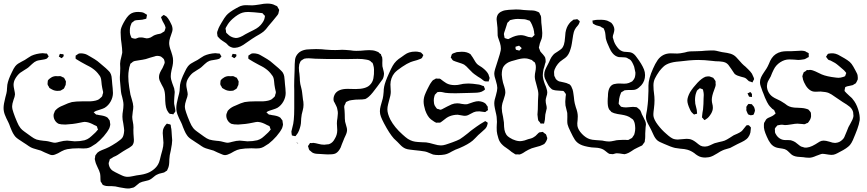

<svg xmlns="http://www.w3.org/2000/svg" viewBox="-23 -823 4861 1076"><path d="M502 -194Q502 -194 504 -192L510 -186Q514 -182 516 -181Q518 -180 524 -180Q530 -178 546 -176Q569 -172 579 -164Q582 -163 584 -158Q585 -156 588 -153Q591 -150 592 -147Q593 -145 593 -139Q595 -131 595 -126Q595 -120 590 -105Q579 -83 558.5 -59.5Q538 -36 515 -18Q497 -6 486.5 0Q476 6 463 8Q457 9 444 9Q427 9 418 8Q381 8 354 13Q338 16 321.5 25Q305 34 302 36Q294 40 284.5 43.5Q275 47 266 46Q264 46 259.5 44.5Q255 43 253 42Q248 40 227 31Q220 27 206 21Q197 18 183.5 14.5Q170 11 162 8Q150 4 138.5 -4Q127 -12 124 -14Q109 -24 107 -25Q102 -29 90.5 -36Q79 -43 70.5 -50Q62 -57 57 -65Q49 -76 42.5 -91.5Q36 -107 34 -112Q29 -127 24 -137Q11 -162 4 -180.5Q-3 -199 -3 -218Q-3 -239 7 -277L13 -300Q15 -308 15.5 -314Q16 -320 16 -324Q16 -332 18 -348Q23 -377 43 -417Q54 -441 62 -451Q69 -460 78 -466Q87 -472 98 -477.5Q109 -483 116 -487Q123 -491 133.5 -498.5Q144 -506 152 -510Q180 -523 216 -525Q223 -525 233 -523Q234 -523 235.5 -523.5Q237 -524 239 -523Q243 -521 245 -514Q250 -509 250 -508L249 -506Q246 -503 242 -497Q238 -493 232.5 -492Q227 -491 225 -490Q217 -488 204.5 -486.5Q192 -485 183 -482Q170 -477 157 -464.5Q144 -452 137 -446Q133 -442 113 -430Q93 -417 90 -415Q74 -402 62 -381Q53 -365 53 -347Q53 -338 57 -320Q61 -302 61 -294Q60 -281 53 -264Q45 -240 45 -228Q45 -211 52.5 -191.5Q60 -172 61 -168Q64 -161 72.5 -140Q81 -119 92 -105Q100 -95 113 -86Q126 -77 131 -73Q137 -69 152.5 -57.5Q168 -46 182 -41Q200 -36 222 -34Q226 -34 234 -33Q242 -32 247 -31Q253 -30 265 -26.5Q277 -23 286 -23Q291 -23 298 -25Q305 -27 309 -28Q335 -35 353 -35Q359 -35 375 -33Q389 -31 396 -31Q426 -31 451 -37Q467 -42 477.5 -50Q488 -58 508 -77Q513 -81 521 -91Q526 -96 526 -97Q527 -98 525.5 -99.5Q524 -101 524 -102Q523 -104 522 -108.5Q521 -113 520 -115Q518 -117 513 -119Q508 -121 506 -122Q479 -137 461 -139L452 -140Q446 -140 423 -135Q386 -127 344 -125Q318 -125 306 -129Q291 -136 283 -151.5Q275 -167 278 -184Q278 -185 281 -191Q283 -198 286 -203Q286 -203 294 -211Q307 -223 328 -231Q362 -247 380 -251Q403 -255 437 -255H482Q517 -257 532 -267L541 -275Q542 -276 545 -278.5Q548 -281 549 -283Q551 -285 551 -291Q552 -294 553.5 -297.5Q555 -301 555 -305Q555 -310 553 -316Q552 -322 550 -330Q548 -338 547 -348Q546 -354 545 -368Q544 -382 540 -391Q539 -394 536.5 -397.5Q534 -401 533 -402Q518 -424 496 -439Q488 -445 476.5 -451Q465 -457 461 -459Q452 -463 444.5 -468Q437 -473 430 -476L410 -488Q403 -492 402 -493Q400 -495 400.5 -500.5Q401 -506 401 -507L400 -510Q401 -511 402.5 -512Q404 -513 405 -514Q408 -516 411 -518Q414 -520 417 -522Q421 -524 431 -524Q441 -524 452 -521Q462 -519 486 -504Q490 -502 507 -491.5Q524 -481 537 -469L570 -441Q573 -438 581.5 -430Q590 -422 594 -416Q600 -406 602 -394.5Q604 -383 604.5 -371Q605 -359 606 -352Q607 -343 608.5 -327.5Q610 -312 610 -302Q610 -278 597.5 -255Q585 -232 564 -219Q555 -214 540 -209.5Q525 -205 517 -202Q509 -199 504 -195Q502 -195 502 -194ZM307 -506Q306 -507 310 -514Q310 -516 311 -518Q312 -520 313 -521Q315 -522 319 -520Q331 -520 333 -518Q334 -516 334 -513Q334 -510 333 -507Q323 -497 323 -497Q321 -497 318 -499Q315 -501 314 -502Q313 -503 310.5 -504Q308 -505 307 -506ZM256 -383Q258 -384 263.5 -388Q269 -392 273 -393Q285 -398 305 -396Q307 -396 310 -396.5Q313 -397 317 -396Q322 -394 325.5 -392Q329 -390 331 -389Q334 -389 336 -387Q337 -386 341 -378L346 -368Q347 -366 346.5 -364Q346 -362 346 -360Q346 -351 345 -347L340 -337Q338 -330 335 -327Q334 -325 331.5 -324Q329 -323 328 -322Q318 -316 316 -315Q313 -314 306 -314Q284 -312 266 -323Q256 -328 254 -330L249 -340Q248 -341 246 -344Q244 -347 244 -349Q243 -351 243.5 -354.5Q244 -358 244 -360Q244 -369 245 -371Q246 -375 256 -383Z M942 -37Q942 -19 934 21Q927 47 926 70Q926 75 925.5 86.5Q925 98 923 107Q921 116 917 124Q916 125 915 128.5Q914 132 913 133Q911 134 909 135.5Q907 137 905 138Q897 144 895 144Q891 145 887 146Q883 147 879 148Q870 149 854 157Q848 160 837 169.5Q826 179 820 182Q811 188 790 192Q773 195 759 202Q754 205 743 215Q732 225 725 228Q715 231 703 233Q686 235 648 227Q622 220 601 220H584Q570 220 563 217Q556 215 552 212Q551 211 547 203Q541 194 541 194Q540 191 540.5 188Q541 185 540 183Q540 160 538 150Q534 134 524 115Q523 112 518 101.5Q513 91 511 81Q508 69 508 68Q508 64 510 58Q510 50 512 47L518 39Q522 33 525 31Q533 24 548.5 18Q564 12 571 9Q588 2 606 -9Q624 -20 630 -24Q632 -26 643 -33.5Q654 -41 661 -49Q671 -61 673 -91Q673 -99 668 -131Q663 -153 663 -169Q663 -186 666 -202Q667 -207 668 -217.5Q669 -228 669 -236Q669 -247 666 -260.5Q663 -274 662 -278Q656 -298 655 -309Q653 -325 651 -353L649 -375Q648 -388 650 -413L651 -441L650 -466Q650 -472 652 -484Q653 -490 657 -504.5Q661 -519 662 -527V-533Q662 -549 658 -579Q654 -605 654 -619Q653 -627 653 -642Q653 -653 654 -658Q659 -679 678 -710Q696 -740 715 -749Q736 -759 767 -755Q769 -755 774 -754Q779 -753 783 -751L796 -743Q797 -742 798.5 -741.5Q800 -741 801 -740L800 -735Q798 -729 798 -725V-722Q798 -718 791.5 -716.5Q785 -715 784 -715Q776 -712 763 -711.5Q750 -711 743 -710L732 -708L723 -701L715 -695Q714 -693 711 -685Q703 -668 705 -639Q706 -629 711 -618Q712 -617 712.5 -615Q713 -613 714 -611Q715 -610 718.5 -609.5Q722 -609 723 -608Q726 -608 728.5 -607Q731 -606 734 -606Q738 -606 746 -609.5Q754 -613 759 -613H772Q777 -613 786 -610.5Q795 -608 799 -608Q809 -608 821 -613Q824 -614 829.5 -618Q835 -622 839 -624Q845 -627 859 -631Q863 -632 869.5 -633Q876 -634 880 -636L891 -643L898 -647Q900 -650 900.5 -653Q901 -656 902 -657Q905 -666 905 -668Q905 -669 902 -678Q900 -684 893.5 -695Q887 -706 885 -712Q883 -718 881 -722Q881 -723 880 -724.5Q879 -726 880 -727Q880 -728 882.5 -730Q885 -732 886 -733Q888 -734 890.5 -736.5Q893 -739 894 -739Q895 -740 896.5 -738.5Q898 -737 899 -737Q901 -735 905.5 -733Q910 -731 912 -728Q919 -721 928 -705Q930 -700 936 -689Q942 -678 943 -669L944 -660Q944 -654 942 -646Q941 -641 937 -631Q935 -626 930 -610.5Q925 -595 925 -582Q925 -563 936 -535Q944 -511 946 -498Q947 -493 947 -483Q947 -468 944 -454Q942 -446 938 -428Q934 -410 934 -396Q934 -379 942 -358Q950 -337 953 -328L956 -309V-304Q956 -295 954 -279Q952 -253 953 -241Q954 -233 956 -226Q958 -219 959 -211L960 -201Q960 -196 951 -187Q949 -182 948 -182L940 -184Q930 -184 927 -186Q925 -188 923 -190.5Q921 -193 920 -194Q911 -206 907.5 -221.5Q904 -237 903 -258Q903 -265 902.5 -280Q902 -295 900 -307Q898 -319 893 -330Q889 -338 882.5 -349.5Q876 -361 872 -371Q868 -381 868 -391Q868 -403 873 -414.5Q878 -426 888 -442Q895 -456 898 -465Q898 -467 899 -468.5Q900 -470 900 -472Q900 -477 899 -480.5Q898 -484 897 -487Q896 -488 896 -489.5Q896 -491 895 -492Q895 -492 889 -498L879 -506Q869 -510 858 -510Q853 -510 850 -509Q847 -508 844 -507L819 -500Q803 -494 794 -492Q783 -489 774.5 -488Q766 -487 761 -486Q745 -484 737 -482Q735 -482 731.5 -481Q728 -480 726 -479Q722 -478 715 -471L709 -467Q706 -464 706 -459Q701 -447 699 -431Q696 -415 696 -395Q696 -367 701 -335Q705 -307 708 -293Q710 -284 716.5 -263.5Q723 -243 724 -226Q724 -212 721 -197Q718 -170 718 -168Q718 -157 722 -137Q723 -132 724 -125Q725 -118 725 -109Q725 -103 724.5 -94.5Q724 -86 725 -74Q725 -66 726.5 -52.5Q728 -39 727 -30Q727 -22 720 -10Q718 -7 715.5 -5.5Q713 -4 711 -2Q703 5 687 13L667 25Q660 29 648 37.5Q636 46 626 51Q612 56 602 64Q600 65 597 66.5Q594 68 592 70Q591 72 591 74.5Q591 77 590 79Q589 81 587.5 85.5Q586 90 586 92Q586 101 591 113Q598 127 609 134Q620 141 643 152Q645 153 661 160.5Q677 168 692 168Q704 168 720 164.5Q736 161 742 160Q750 159 766 156.5Q782 154 794 150Q815 144 834 130Q853 116 863 98Q869 88 873 71.5Q877 55 879 47Q881 40 887 18Q893 -4 893 -23Q893 -32 891 -50Q889 -68 889 -77Q889 -87 890 -92Q893 -108 904 -121Q905 -122 907 -125Q909 -128 912 -130H913Q915 -130 924 -127Q926 -127 928.5 -126.5Q931 -126 932 -125Q935 -122 935 -111Q938 -101 938.5 -86.5Q939 -72 940 -63Q942 -45 942 -37Z M1470 -194Q1470 -194 1472 -192L1478 -186Q1482 -182 1484 -181Q1486 -180 1492 -180Q1498 -178 1514 -176Q1537 -172 1547 -164Q1550 -163 1552 -158Q1553 -156 1556 -153Q1559 -150 1560 -147Q1561 -145 1561 -139Q1563 -131 1563 -126Q1563 -120 1558 -105Q1547 -83 1526.5 -59.5Q1506 -36 1483 -18Q1465 -6 1454.5 0Q1444 6 1431 8Q1425 9 1412 9Q1395 9 1386 8Q1349 8 1322 13Q1306 16 1289.5 25Q1273 34 1270 36Q1262 40 1252.5 43.5Q1243 47 1234 46Q1232 46 1227.5 44.5Q1223 43 1221 42Q1216 40 1195 31Q1188 27 1174 21Q1165 18 1151.5 14.5Q1138 11 1130 8Q1118 4 1106.5 -4Q1095 -12 1092 -14Q1077 -24 1075 -25Q1070 -29 1058.5 -36Q1047 -43 1038.5 -50Q1030 -57 1025 -65Q1017 -76 1010.5 -91.5Q1004 -107 1002 -112Q997 -127 992 -137Q979 -162 972 -180.5Q965 -199 965 -218Q965 -239 975 -277L981 -300Q983 -308 983.5 -314Q984 -320 984 -324Q984 -332 986 -348Q991 -377 1011 -417Q1022 -441 1030 -451Q1037 -460 1046 -466Q1055 -472 1066 -477.5Q1077 -483 1084 -487Q1091 -491 1101.5 -498.5Q1112 -506 1120 -510Q1148 -523 1184 -525Q1191 -525 1201 -523Q1202 -523 1203.5 -523.5Q1205 -524 1207 -523Q1211 -521 1213 -514Q1218 -509 1218 -508L1217 -506Q1214 -503 1210 -497Q1206 -493 1200.5 -492Q1195 -491 1193 -490Q1185 -488 1172.5 -486.5Q1160 -485 1151 -482Q1138 -477 1125 -464.5Q1112 -452 1105 -446Q1101 -442 1081 -430Q1061 -417 1058 -415Q1042 -402 1030 -381Q1021 -365 1021 -347Q1021 -338 1025 -320Q1029 -302 1029 -294Q1028 -281 1021 -264Q1013 -240 1013 -228Q1013 -211 1020.5 -191.5Q1028 -172 1029 -168Q1032 -161 1040.5 -140Q1049 -119 1060 -105Q1068 -95 1081 -86Q1094 -77 1099 -73Q1105 -69 1120.5 -57.5Q1136 -46 1150 -41Q1168 -36 1190 -34Q1194 -34 1202 -33Q1210 -32 1215 -31Q1221 -30 1233 -26.5Q1245 -23 1254 -23Q1259 -23 1266 -25Q1273 -27 1277 -28Q1303 -35 1321 -35Q1327 -35 1343 -33Q1357 -31 1364 -31Q1394 -31 1419 -37Q1435 -42 1445.5 -50Q1456 -58 1476 -77Q1481 -81 1489 -91Q1494 -96 1494 -97Q1495 -98 1493.5 -99.5Q1492 -101 1492 -102Q1491 -104 1490 -108.5Q1489 -113 1488 -115Q1486 -117 1481 -119Q1476 -121 1474 -122Q1447 -137 1429 -139L1420 -140Q1414 -140 1391 -135Q1354 -127 1312 -125Q1286 -125 1274 -129Q1259 -136 1251 -151.5Q1243 -167 1246 -184Q1246 -185 1249 -191Q1251 -198 1254 -203Q1254 -203 1262 -211Q1275 -223 1296 -231Q1330 -247 1348 -251Q1371 -255 1405 -255H1450Q1485 -257 1500 -267L1509 -275Q1510 -276 1513 -278.5Q1516 -281 1517 -283Q1519 -285 1519 -291Q1520 -294 1521.5 -297.5Q1523 -301 1523 -305Q1523 -310 1521 -316Q1520 -322 1518 -330Q1516 -338 1515 -348Q1514 -354 1513 -368Q1512 -382 1508 -391Q1507 -394 1504.5 -397.5Q1502 -401 1501 -402Q1486 -424 1464 -439Q1456 -445 1444.5 -451Q1433 -457 1429 -459Q1420 -463 1412.5 -468Q1405 -473 1398 -476L1378 -488Q1371 -492 1370 -493Q1368 -495 1368.5 -500.5Q1369 -506 1369 -507L1368 -510Q1369 -511 1370.5 -512Q1372 -513 1373 -514Q1376 -516 1379 -518Q1382 -520 1385 -522Q1389 -524 1399 -524Q1409 -524 1420 -521Q1430 -519 1454 -504Q1458 -502 1475 -491.5Q1492 -481 1505 -469L1538 -441Q1541 -438 1549.5 -430Q1558 -422 1562 -416Q1568 -406 1570 -394.5Q1572 -383 1572.5 -371Q1573 -359 1574 -352Q1575 -343 1576.5 -327.5Q1578 -312 1578 -302Q1578 -278 1565.5 -255Q1553 -232 1532 -219Q1523 -214 1508 -209.5Q1493 -205 1485 -202Q1477 -199 1472 -195Q1470 -195 1470 -194ZM1275 -506Q1274 -507 1278 -514Q1278 -516 1279 -518Q1280 -520 1281 -521Q1283 -522 1287 -520Q1299 -520 1301 -518Q1302 -516 1302 -513Q1302 -510 1301 -507Q1291 -497 1291 -497Q1289 -497 1286 -499Q1283 -501 1282 -502Q1281 -503 1278.5 -504Q1276 -505 1275 -506ZM1224 -383Q1226 -384 1231.5 -388Q1237 -392 1241 -393Q1253 -398 1273 -396Q1275 -396 1278 -396.5Q1281 -397 1285 -396Q1290 -394 1293.5 -392Q1297 -390 1299 -389Q1302 -389 1304 -387Q1305 -386 1309 -378L1314 -368Q1315 -366 1314.5 -364Q1314 -362 1314 -360Q1314 -351 1313 -347L1308 -337Q1306 -330 1303 -327Q1302 -325 1299.5 -324Q1297 -323 1296 -322Q1286 -316 1284 -315Q1281 -314 1274 -314Q1252 -312 1234 -323Q1224 -328 1222 -330L1217 -340Q1216 -341 1214 -344Q1212 -347 1212 -349Q1211 -351 1211.5 -354.5Q1212 -358 1212 -360Q1212 -369 1213 -371Q1214 -375 1224 -383ZM1455 -647Q1445 -639 1431 -630.5Q1417 -622 1411 -619Q1394 -609 1357 -583Q1340 -570 1325 -563Q1310 -556 1294 -555H1287Q1282 -555 1274 -558Q1266 -561 1262 -564Q1258 -566 1252.5 -572.5Q1247 -579 1244 -581Q1237 -586 1223.5 -594.5Q1210 -603 1203 -612L1196 -620Q1195 -622 1195.5 -624Q1196 -626 1195 -628Q1195 -630 1194 -634.5Q1193 -639 1194 -641Q1194 -646 1198 -654Q1201 -665 1208 -677.5Q1215 -690 1218 -695Q1236 -726 1245 -736Q1261 -755 1301 -777Q1303 -778 1314 -784Q1325 -790 1336 -792Q1343 -794 1356 -794L1391 -793Q1401 -793 1433 -798Q1456 -803 1475 -803Q1503 -803 1519 -793Q1528 -790 1531 -787L1536 -777Q1537 -776 1539 -773Q1541 -770 1541 -768Q1542 -767 1541 -764Q1540 -761 1540 -760Q1539 -758 1538.5 -753.5Q1538 -749 1537 -747Q1537 -745 1531 -737Q1530 -735 1505 -705Q1498 -698 1482 -678Q1466 -656 1455 -647ZM1402 -754Q1380 -756 1368 -756Q1349 -756 1336 -752Q1312 -745 1280 -717Q1259 -698 1248 -677Q1247 -675 1244.5 -671.5Q1242 -668 1241 -664Q1241 -659 1243 -653Q1243 -645 1244 -642Q1245 -639 1248.5 -636Q1252 -633 1253 -632Q1267 -617 1287 -612L1299 -610Q1320 -610 1352 -631L1375 -643Q1400 -655 1413.5 -663Q1427 -671 1438 -683Q1457 -705 1460 -722L1462 -734Q1462 -734 1455 -741Q1454 -742 1452 -744.5Q1450 -747 1448 -749Q1446 -750 1442 -750L1422 -752Q1416 -752 1402 -754Z M2024 -268Q2011 -265 1983 -265Q1977 -265 1968.5 -264.5Q1960 -264 1948 -262Q1935 -261 1924 -255L1916 -251Q1915 -250 1912 -241L1907 -231Q1906 -229 1906 -223Q1906 -215 1908 -203Q1908 -189 1909 -183Q1909 -155 1911 -141Q1913 -131 1917.5 -117.5Q1922 -104 1922 -95Q1922 -81 1913.5 -63.5Q1905 -46 1902 -37L1893 -15Q1888 0 1886 4Q1874 28 1859 36Q1848 42 1827 42Q1813 43 1796 41.5Q1779 40 1772 40Q1769 40 1753 39Q1737 38 1726 31Q1724 30 1718 24Q1711 19 1710 17Q1708 14 1705 2Q1703 -2 1703 -3Q1703 -5 1705.5 -8.5Q1708 -12 1709 -13Q1712 -19 1714 -21Q1715 -22 1719 -21.5Q1723 -21 1725 -21Q1732 -23 1735 -22Q1740 -22 1747.5 -20Q1755 -18 1760 -17Q1778 -12 1794 -12Q1800 -12 1812 -14Q1820 -14 1823 -16Q1842 -23 1853 -45Q1867 -67 1867 -93Q1867 -103 1866 -112.5Q1865 -122 1865 -131Q1865 -146 1868 -161Q1868 -166 1869.5 -177Q1871 -188 1870 -197L1867 -213Q1866 -221 1860 -232Q1854 -243 1852 -248Q1848 -254 1847 -258Q1846 -261 1846 -267Q1846 -284 1856 -299Q1875 -325 1925 -325L1970 -324Q2027 -324 2049 -346Q2065 -361 2069.5 -383.5Q2074 -406 2073 -434Q2073 -445 2068 -462Q2067 -463 2066.5 -466Q2066 -469 2065 -470Q2064 -472 2058 -475Q2055 -480 2049 -483Q2043 -487 2029 -489Q2010 -493 1981 -493L1925 -492Q1774 -492 1744 -494Q1738 -494 1722.5 -495.5Q1707 -497 1695 -496Q1692 -495 1688 -495Q1684 -495 1682 -494L1675 -490Q1672 -488 1669 -486Q1666 -484 1663 -482Q1659 -476 1654 -462Q1652 -450 1652 -444Q1652 -432 1653 -423.5Q1654 -415 1655 -410L1657 -387Q1657 -369 1660 -352Q1662 -343 1665.5 -329.5Q1669 -316 1670 -306L1675 -264Q1676 -260 1677 -253Q1678 -246 1678 -236Q1678 -220 1673.5 -204Q1669 -188 1668 -182Q1666 -172 1665 -159.5Q1664 -147 1664 -142Q1664 -121 1653 -92Q1647 -78 1643 -73L1636 -64Q1636 -63 1634.5 -61.5Q1633 -60 1632 -60H1631Q1628 -60 1625.5 -61Q1623 -62 1621 -62Q1619 -63 1616.5 -63Q1614 -63 1613 -64Q1612 -65 1612 -69Q1612 -73 1611 -75L1610 -86Q1610 -88 1616 -111Q1626 -142 1626 -216V-319Q1626 -328 1625.5 -341.5Q1625 -355 1626 -373L1627 -402Q1628 -411 1628 -430Q1628 -468 1630.5 -488.5Q1633 -509 1649 -525Q1671 -547 1718 -547Q1729 -548 1749 -548Q1770 -548 1780 -547Q1788 -547 1800 -545Q1822 -543 1831 -543Q1845 -542 1855.5 -542.5Q1866 -543 1874 -543Q1895 -545 1916 -543Q1925 -543 1941 -541Q1957 -538 1973 -538Q1999 -538 2024 -541L2046 -542Q2068 -542 2082 -537L2095 -532Q2099 -531 2103 -525Q2112 -519 2112 -519L2114 -511Q2115 -509 2117 -505.5Q2119 -502 2119 -499Q2120 -495 2120 -487Q2120 -481 2119.5 -470Q2119 -459 2120 -452Q2121 -446 2124.5 -433.5Q2128 -421 2129 -412Q2129 -395 2122 -380Q2090 -335 2066.5 -305.5Q2043 -276 2024 -268ZM1642 -22Q1639 -22 1639 -24Q1640 -25 1640.5 -24Q1641 -23 1642 -23Q1643 -22 1645 -22Q1647 -22 1648 -21Q1648 -19 1644 -20Q1642 -22 1642 -22Z M2656 -393Q2631 -410 2626 -415Q2626 -415 2606 -435Q2589 -454 2578 -461Q2569 -466 2549 -472Q2535 -476 2528 -479Q2519 -482 2516 -484Q2511 -488 2507 -496Q2503 -500 2503 -500Q2503 -502 2504 -503Q2505 -504 2505 -506Q2506 -509 2507 -513Q2508 -517 2510 -520Q2511 -521 2513.5 -522Q2516 -523 2517 -524Q2532 -530 2537 -531Q2555 -533 2565 -533Q2596 -533 2614 -519L2620 -510Q2625 -504 2633 -490Q2643 -472 2650 -465Q2656 -459 2667 -452.5Q2678 -446 2685 -440Q2705 -424 2714 -407L2719 -392Q2721 -388 2721 -386Q2721 -384 2718 -375Q2717 -373 2716.5 -370.5Q2716 -368 2715 -366L2707 -367H2698Q2692 -367 2685.5 -372.5Q2679 -378 2676 -380Q2670 -385 2656 -393ZM2704 -112Q2702 -108 2699.5 -105.5Q2697 -103 2696 -101L2674 -81L2657 -66Q2650 -59 2641 -49.5Q2632 -40 2626 -35Q2601 -14 2552 7L2529 16L2509 26Q2486 40 2469 43Q2453 46 2435 46Q2418 46 2404 43Q2395 40 2382 34Q2369 28 2359 26Q2337 22 2295 18Q2289 17 2274.5 15.5Q2260 14 2250 10Q2235 4 2221.5 -10Q2208 -24 2204 -28L2184 -47Q2159 -75 2129 -132Q2118 -153 2112 -168.5Q2106 -184 2106 -199Q2106 -213 2110 -228Q2114 -243 2115 -246Q2117 -252 2122 -271Q2125 -283 2127 -308Q2127 -323 2130 -338Q2135 -364 2157 -412Q2169 -439 2177.5 -454Q2186 -469 2198 -481Q2209 -492 2228 -504Q2231 -506 2244 -515.5Q2257 -525 2270 -529Q2285 -534 2306 -534Q2316 -534 2328 -531L2336 -529Q2342 -523 2342 -523Q2343 -521 2346 -518.5Q2349 -516 2349 -515Q2350 -514 2348 -511Q2346 -508 2346 -507Q2345 -505 2343.5 -501.5Q2342 -498 2340 -497Q2339 -496 2336.5 -494.5Q2334 -493 2333 -493Q2328 -491 2323.5 -489.5Q2319 -488 2314 -486Q2288 -479 2278 -475Q2258 -467 2230 -448Q2200 -428 2188 -414Q2177 -401 2171 -384Q2165 -367 2165 -350L2166 -329Q2167 -322 2167 -308Q2167 -290 2157 -258Q2156 -254 2152 -238.5Q2148 -223 2148 -210Q2148 -186 2165 -152Q2188 -109 2233 -69Q2235 -67 2249 -55Q2263 -43 2277 -37Q2290 -31 2303.5 -29Q2317 -27 2339 -26Q2356 -26 2365 -25Q2382 -23 2409 -15Q2432 -8 2448 -8Q2460 -8 2474.5 -12.5Q2489 -17 2494 -19Q2503 -23 2514 -26Q2539 -35 2554 -43Q2570 -53 2600 -77Q2616 -91 2625 -97Q2627 -99 2647 -113L2669 -128L2689 -140Q2690 -141 2692 -142Q2694 -143 2697 -144Q2699 -144 2703 -140Q2704 -140 2707 -138.5Q2710 -137 2710 -131Q2709 -128 2707.5 -121.5Q2706 -115 2704 -112ZM2645 -198Q2633 -196 2616 -186Q2608 -181 2599.5 -177.5Q2591 -174 2582 -174Q2575 -174 2563 -176.5Q2551 -179 2542 -180Q2519 -180 2498 -172Q2495 -171 2489 -168Q2483 -165 2479 -162Q2472 -157 2466 -152Q2460 -147 2453 -142Q2444 -136 2444 -136Q2441 -135 2437 -135.5Q2433 -136 2431 -136L2423 -135Q2413 -138 2392 -154Q2373 -169 2360 -205Q2351 -234 2351 -254Q2351 -267 2354 -279Q2356 -288 2364 -306L2372 -323Q2375 -328 2381 -340.5Q2387 -353 2394 -362Q2401 -372 2403 -373Q2405 -375 2407.5 -376Q2410 -377 2412 -378Q2413 -379 2416 -381Q2419 -383 2421 -383H2424Q2430 -383 2432 -382Q2434 -382 2437 -382.5Q2440 -383 2442 -382Q2445 -381 2447.5 -379Q2450 -377 2451 -376Q2456 -372 2463 -367Q2470 -362 2478 -357Q2497 -346 2526 -346Q2537 -346 2542 -347Q2556 -349 2563 -351Q2567 -352 2572 -353Q2577 -354 2584 -354Q2590 -355 2603 -355Q2622 -355 2662 -349Q2668 -348 2682 -342Q2683 -342 2685.5 -341.5Q2688 -341 2689 -339L2692 -331Q2695 -325 2695 -322Q2695 -321 2691 -318Q2687 -315 2685 -314Q2670 -303 2634 -303Q2615 -303 2600 -302Q2512 -299 2494 -301Q2486 -301 2472 -303Q2467 -304 2458.5 -306Q2450 -308 2442 -308Q2439 -307 2435.5 -307.5Q2432 -308 2429 -307Q2427 -306 2424.5 -303Q2422 -300 2421 -299Q2414 -292 2414 -292Q2413 -290 2412.5 -287Q2412 -284 2411 -282Q2408 -272 2408 -259Q2408 -242 2414 -230Q2415 -228 2423 -217Q2424 -216 2425 -215Q2426 -214 2427 -213Q2428 -212 2433 -212Q2435 -211 2439.5 -209.5Q2444 -208 2447 -208Q2451 -209 2455.5 -211.5Q2460 -214 2462 -215Q2469 -218 2483 -226Q2505 -237 2508 -238Q2523 -244 2539 -244Q2552 -244 2563 -241Q2585 -237 2595 -239Q2599 -240 2602.5 -241.5Q2606 -243 2610 -244Q2615 -246 2630.5 -251Q2646 -256 2659 -256Q2685 -254 2698 -242Q2700 -241 2702 -237Q2704 -233 2705 -232Q2706 -231 2707.5 -229.5Q2709 -228 2710 -225Q2711 -224 2710.5 -221Q2710 -218 2710 -217Q2713 -209 2711 -205L2704 -201Q2700 -196 2695 -195L2687 -196L2663 -199Q2650 -199 2645 -198Z M3027 -16 3017 -11Q3007 -5 2981 1Q2965 5 2957 8Q2937 16 2921 26Q2900 41 2887 43L2879 42Q2877 42 2872.5 42.5Q2868 43 2865 42Q2865 42 2856 36Q2846 31 2830 17Q2824 12 2812.5 4.5Q2801 -3 2795 -9Q2776 -26 2770 -48Q2762 -74 2761 -88Q2760 -100 2760.5 -108.5Q2761 -117 2761 -123Q2763 -140 2761 -157Q2761 -168 2758 -181.5Q2755 -195 2754 -199Q2753 -204 2750 -218Q2747 -232 2747 -244Q2747 -261 2756 -288Q2764 -316 2764 -330Q2764 -344 2756 -370Q2747 -395 2747 -412Q2747 -426 2765 -478Q2781 -527 2783 -540Q2784 -544 2784 -551Q2784 -565 2779 -582Q2777 -590 2772 -602.5Q2767 -615 2766 -624Q2765 -632 2765.5 -645Q2766 -658 2765 -667Q2765 -674 2763 -686Q2760 -713 2760 -715Q2760 -724 2763 -733Q2769 -752 2793 -761Q2804 -766 2829 -768Q2855 -770 2869 -770Q2891 -770 2912 -767Q2932 -765 2943 -765Q2949 -765 2959.5 -764.5Q2970 -764 2977 -762L2988 -758Q2996 -755 2998 -753Q3000 -752 3003 -743Q3007 -737 3008 -734Q3010 -727 3010 -713Q3010 -696 3013 -676Q3013 -670 3014.5 -658.5Q3016 -647 3016 -638Q3016 -625 3015 -619Q3014 -607 3007 -592Q3001 -578 3000 -569Q2997 -557 2997 -556Q2997 -554 3000 -548L3005 -535Q3009 -530 3012.5 -526Q3016 -522 3019 -519Q3030 -506 3032 -501Q3035 -492 3035 -478Q3035 -475 3034 -472Q3033 -469 3032 -467Q3030 -457 3027.5 -449Q3025 -441 3023 -435Q3019 -413 3019 -401Q3019 -382 3031 -350Q3037 -338 3040 -326Q3044 -314 3044 -305Q3044 -294 3039 -281Q3035 -267 3035 -260Q3035 -252 3036 -246.5Q3037 -241 3038 -237Q3041 -227 3041 -216Q3040 -208 3033 -181Q3032 -175 3031.5 -162.5Q3031 -150 3029 -144Q3028 -142 3027.5 -137Q3027 -132 3026 -131Q3025 -130 3020.5 -130.5Q3016 -131 3015 -131L3007 -130Q3006 -131 3002 -138L2994 -147Q2993 -150 2992 -155Q2991 -160 2991 -163Q2989 -175 2989 -181Q2989 -192 2991 -210L2992 -259Q2994 -283 2994 -295Q2994 -314 2984 -346Q2974 -378 2974 -394Q2974 -403 2975 -409Q2976 -415 2977 -420Q2980 -434 2980 -446Q2980 -457 2978 -462Q2978 -463 2976.5 -467.5Q2975 -472 2974 -473Q2973 -475 2967 -478Q2959 -486 2957 -487Q2954 -488 2950 -489Q2946 -490 2942 -492Q2931 -496 2917 -496Q2896 -496 2864 -486Q2840 -480 2829 -475Q2808 -465 2797 -447Q2789 -431 2789 -404Q2791 -379 2796 -360Q2798 -353 2803.5 -336Q2809 -319 2809 -306Q2809 -292 2799 -264Q2791 -242 2790 -231Q2789 -227 2789 -218Q2789 -197 2796 -169Q2800 -147 2801 -137Q2801 -131 2802 -113Q2803 -95 2808 -81.5Q2813 -68 2823 -59Q2826 -56 2829 -54.5Q2832 -53 2834 -51Q2849 -41 2868 -35.5Q2887 -30 2903 -33Q2914 -34 2937 -43Q2941 -44 2950.5 -46.5Q2960 -49 2966 -53Q2978 -59 2989 -72Q2991 -74 2994 -77Q2997 -80 2999 -81Q3001 -82 3005.5 -82Q3010 -82 3013 -83L3019 -84Q3021 -83 3027 -77Q3036 -71 3036 -71Q3040 -64 3041 -58Q3044 -52 3044 -50V-48Q3044 -43 3038 -31Q3032 -21 3027 -16ZM2896 -626Q2906 -626 2917 -623Q2921 -622 2927.5 -619.5Q2934 -617 2938 -616L2953 -614L2958 -613Q2960 -614 2962.5 -617Q2965 -620 2966 -621Q2967 -622 2968.5 -623Q2970 -624 2972 -626Q2974 -629 2971 -634Q2971 -646 2966 -664Q2958 -688 2951 -699L2945 -707Q2943 -709 2938 -709Q2925 -714 2917 -715Q2893 -717 2879 -717Q2866 -717 2852 -714Q2838 -711 2835 -710L2828 -702Q2823 -699 2820 -694Q2819 -692 2816 -681L2807 -653Q2806 -650 2803.5 -643Q2801 -636 2801 -631Q2801 -630 2804 -615Q2804 -611 2805 -610Q2806 -609 2809 -608.5Q2812 -608 2813 -607Q2822 -604 2824 -604Q2827 -604 2830 -606Q2833 -608 2836 -609Q2868 -626 2896 -626ZM2882 -541Q2886 -539 2887 -539Q2887 -539 2895 -547Q2901 -553 2901 -553Q2901 -553 2895 -559Q2888 -566 2886 -567Q2883 -567 2879 -565Q2875 -563 2872 -563L2866 -561V-559V-554Q2866 -548 2869 -544Z M3591 -37Q3591 -29 3589 -26Q3589 -26 3580 -14Q3578 -9 3575 -8Q3573 -6 3565 -3Q3558 1 3547.5 5.5Q3537 10 3531 14Q3526 17 3513.5 25.5Q3501 34 3489 38Q3480 41 3478 41H3476L3468 40Q3446 36 3434 36Q3429 36 3422.5 38Q3416 40 3412 41L3399 40Q3397 39 3395 39.5Q3393 40 3391 39Q3387 37 3382 33Q3378 30 3370 23.5Q3362 17 3356 14Q3346 9 3335 7Q3327 5 3314 4.5Q3301 4 3292 3Q3248 -3 3228 -14Q3209 -24 3198.5 -40Q3188 -56 3174 -86Q3161 -112 3158 -125Q3156 -132 3156 -146Q3156 -154 3156.5 -167.5Q3157 -181 3156 -190Q3155 -197 3151 -211Q3147 -225 3146 -232Q3145 -238 3145 -250V-256Q3145 -266 3147 -282Q3147 -284 3148 -288.5Q3149 -293 3148 -295Q3148 -298 3143 -303Q3142 -304 3140 -307.5Q3138 -311 3136 -312Q3134 -314 3123 -314Q3116 -315 3103 -315.5Q3090 -316 3083 -318Q3081 -319 3077.5 -319.5Q3074 -320 3073 -321Q3070 -322 3068 -324.5Q3066 -327 3064 -328Q3056 -335 3049.5 -346Q3043 -357 3038 -368Q3029 -386 3028 -393Q3027 -397 3027 -405Q3027 -418 3032 -430.5Q3037 -443 3044 -455.5Q3051 -468 3054 -475Q3055 -478 3061 -491Q3067 -504 3076 -514Q3084 -524 3102 -534Q3105 -536 3113 -541.5Q3121 -547 3127 -553Q3132 -559 3137 -572Q3142 -587 3144 -617L3146 -640Q3151 -671 3167 -691Q3174 -701 3185 -708Q3187 -709 3188 -710.5Q3189 -712 3191 -713Q3195 -714 3203 -714Q3204 -714 3207.5 -715Q3211 -716 3212 -715Q3214 -715 3216.5 -712.5Q3219 -710 3220 -709Q3221 -708 3223 -707Q3225 -706 3226 -704V-703Q3226 -701 3224.5 -697Q3223 -693 3222 -691Q3219 -684 3213.5 -678Q3208 -672 3205 -668Q3196 -655 3193 -644Q3189 -630 3185 -600Q3184 -594 3181.5 -578Q3179 -562 3175 -550Q3170 -532 3163 -520Q3156 -507 3144.5 -498.5Q3133 -490 3131 -489L3115 -477Q3103 -466 3093.5 -450.5Q3084 -435 3082 -420L3083 -401Q3083 -398 3085 -394.5Q3087 -391 3088 -389Q3089 -387 3090 -384Q3091 -381 3093 -379Q3102 -370 3110 -367L3120 -365Q3127 -363 3140 -360.5Q3153 -358 3162 -353Q3163 -353 3166.5 -351.5Q3170 -350 3171 -348Q3179 -342 3186 -321Q3189 -311 3190.5 -298Q3192 -285 3193 -280Q3195 -256 3198 -244L3204 -222Q3215 -193 3215 -171L3214 -150Q3211 -131 3213 -117Q3217 -95 3238.5 -72.5Q3260 -50 3283 -43Q3296 -39 3315 -38Q3334 -37 3342 -36Q3349 -36 3354 -35Q3359 -34 3363 -33Q3367 -32 3375.5 -31Q3384 -30 3391 -30Q3400 -30 3418 -34Q3434 -38 3442 -38Q3449 -39 3464 -39H3485Q3487 -39 3491.5 -38.5Q3496 -38 3499 -39L3506 -43Q3517 -49 3519 -50Q3519 -50 3525 -59Q3531 -68 3531 -68Q3532 -70 3532.5 -73.5Q3533 -77 3534 -79Q3537 -91 3537 -105Q3537 -114 3536 -119Q3534 -140 3525 -152Q3524 -154 3516 -159Q3504 -169 3490 -173.5Q3476 -178 3460.5 -180.5Q3445 -183 3438 -184Q3416 -188 3404 -195L3397 -203Q3395 -205 3393 -207Q3391 -209 3390 -211Q3389 -213 3386 -221Q3381 -238 3383 -272Q3384 -276 3384 -284Q3384 -337 3413 -350Q3416 -351 3420 -352Q3424 -353 3426 -353Q3433 -355 3448 -355L3475 -354Q3490 -354 3501 -358L3512 -363L3520 -367L3529 -378Q3535 -387 3536 -395Q3538 -403 3538 -416Q3534 -438 3531 -449Q3520 -478 3510 -487Q3507 -490 3504.5 -491Q3502 -492 3500 -493Q3492 -498 3490 -499Q3483 -502 3468 -502Q3452 -502 3445 -503Q3424 -507 3409 -526Q3401 -535 3393 -553Q3377 -586 3372 -608Q3371 -614 3370 -628Q3369 -642 3365 -652Q3363 -655 3362.5 -658Q3362 -661 3360 -664Q3358 -666 3350 -669L3341 -675Q3336 -677 3330 -678Q3324 -679 3319 -681Q3315 -682 3312 -684Q3309 -686 3307 -687L3300 -691Q3298 -695 3298 -702Q3298 -703 3297 -704.5Q3296 -706 3297 -707Q3298 -708 3300 -708.5Q3302 -709 3304 -709Q3316 -712 3326 -712Q3348 -713 3364 -711Q3380 -709 3393 -701L3403 -695Q3410 -688 3415 -677.5Q3420 -667 3420 -657Q3420 -650 3416 -636Q3411 -624 3411 -614L3415 -601Q3420 -578 3439 -555Q3453 -537 3474 -533Q3480 -532 3495 -531.5Q3510 -531 3518 -527Q3532 -521 3545 -502Q3574 -464 3586 -434Q3592 -419 3592 -402Q3592 -369 3571 -345Q3555 -328 3543 -323Q3532 -318 3515 -318.5Q3498 -319 3488 -318Q3481 -318 3478 -317Q3476 -317 3468 -311Q3466 -310 3463 -308.5Q3460 -307 3458 -305L3455 -297Q3450 -286 3447 -269L3445 -251L3444 -243Q3445 -239 3449 -235Q3453 -231 3454 -229L3457 -225Q3459 -224 3464 -223.5Q3469 -223 3471 -222Q3476 -221 3485 -221Q3495 -221 3510.5 -223Q3526 -225 3536 -223Q3544 -223 3547 -221Q3549 -220 3550 -218.5Q3551 -217 3553 -216Q3555 -214 3558 -212Q3561 -210 3564 -206Q3567 -202 3570 -194Q3573 -186 3574 -183Q3577 -177 3583 -165.5Q3589 -154 3593 -144.5Q3597 -135 3597 -125Q3597 -119 3595 -109Q3593 -87 3593 -75Q3593 -71 3593 -59Q3593 -47 3591 -37Z M4185 -109V-105Q4185 -98 4184 -95Q4184 -80 4177.5 -66Q4171 -52 4160 -43Q4149 -34 4133 -26.5Q4117 -19 4109 -15Q4101 -11 4089 -4.5Q4077 2 4069 6Q4060 9 4047 12.5Q4034 16 4026 20Q4016 24 3996 37Q3985 44 3973 50Q3961 56 3950 58Q3938 60 3930 60Q3904 60 3887 49Q3881 46 3877 42.5Q3873 39 3869 36Q3850 22 3829 16Q3816 12 3788 10Q3770 8 3760 6Q3738 1 3698 -17Q3670 -28 3660 -37Q3648 -48 3639 -68Q3630 -88 3626 -96L3616 -115Q3607 -131 3602 -143Q3597 -155 3597 -167Q3597 -176 3599.5 -188.5Q3602 -201 3603 -207Q3606 -226 3607 -240Q3608 -254 3609 -263Q3611 -297 3611 -313V-343Q3611 -381 3637 -439Q3648 -465 3663 -487Q3690 -524 3736 -524L3773 -523Q3787 -523 3815 -529Q3830 -534 3844 -535Q3857 -536 3882 -536Q3891 -537 3908 -537Q3916 -537 3932 -539Q3964 -541 3980 -540Q3990 -539 4003 -535.5Q4016 -532 4023 -531Q4031 -530 4052 -526.5Q4073 -523 4087 -515Q4101 -507 4118 -486L4135 -467Q4147 -455 4154 -450Q4158 -446 4170.5 -434Q4183 -422 4191 -410Q4196 -401 4201 -388Q4201 -386 4202 -384Q4203 -382 4203 -381Q4203 -378 4201 -375Q4199 -372 4198 -370Q4197 -369 4196 -365.5Q4195 -362 4194 -361L4184 -365Q4182 -366 4179 -366.5Q4176 -367 4174 -368Q4170 -371 4166 -375.5Q4162 -380 4158 -383Q4150 -389 4130 -393Q4107 -399 4098 -406Q4095 -407 4093 -410.5Q4091 -414 4089 -416Q4083 -424 4075 -437Q4065 -452 4058.5 -460Q4052 -468 4041 -473Q4033 -477 4009 -479Q3987 -479 3966 -482Q3924 -487 3890 -487Q3868 -487 3839 -484.5Q3810 -482 3788 -479Q3784 -479 3767 -477Q3750 -475 3736 -471Q3722 -467 3711 -461Q3695 -453 3672 -424Q3656 -401 3647.5 -383.5Q3639 -366 3639 -345Q3639 -330 3640 -319.5Q3641 -309 3642 -302Q3645 -281 3645 -261Q3645 -240 3642 -217Q3641 -210 3639.5 -196.5Q3638 -183 3639 -173Q3642 -152 3663.5 -123.5Q3685 -95 3711 -73Q3737 -49 3753 -44Q3764 -41 3775 -41Q3783 -41 3799 -43Q3817 -45 3825 -45Q3834 -45 3839 -44Q3856 -42 3877 -26Q3881 -23 3892 -14Q3903 -5 3913 -3Q3915 -2 3917.5 -2.5Q3920 -3 3922 -2H3931Q3942 -2 3955.5 -8.5Q3969 -15 3976 -18Q3982 -21 3992 -23Q4002 -25 4007 -27Q4027 -31 4038 -35Q4050 -40 4065.5 -50Q4081 -60 4089 -65Q4096 -68 4109.5 -74Q4123 -80 4132 -87Q4137 -91 4142.5 -98.5Q4148 -106 4151 -109Q4157 -117 4159 -119Q4163 -123 4174 -121Q4184 -111 4185 -109ZM3966 -263Q3966 -256 3967 -250.5Q3968 -245 3969 -241Q3972 -231 3972 -219Q3972 -203 3962 -186Q3948 -163 3935 -156Q3934 -155 3930 -152.5Q3926 -150 3925 -150Q3922 -152 3920 -155Q3918 -158 3917 -159Q3911 -165 3911 -165L3912 -176Q3913 -189 3917 -210Q3920 -240 3920 -271Q3921 -278 3921 -291Q3921 -302 3918 -314Q3917 -316 3917 -318.5Q3917 -321 3916 -322Q3915 -323 3911 -324Q3907 -325 3906 -326Q3905 -326 3902 -327.5Q3899 -329 3898 -328Q3897 -328 3892 -323Q3890 -321 3887.5 -319.5Q3885 -318 3883 -315Q3882 -313 3879 -305Q3872 -287 3872 -262Q3872 -241 3878 -223Q3883 -206 3883 -194Q3883 -193 3883.5 -190Q3884 -187 3883 -186Q3882 -185 3879.5 -184.5Q3877 -184 3875 -184L3867 -181L3862 -185Q3852 -195 3852 -195Q3847 -202 3844 -209Q3829 -241 3829 -259Q3829 -278 3844 -306Q3861 -333 3885.5 -359Q3910 -385 3931 -393Q3941 -395 3949 -395Q3953 -395 3958 -393Q3963 -391 3966 -390L3974 -387Q3976 -385 3982 -376Q3983 -375 3984.5 -373Q3986 -371 3986 -369Q3988 -367 3987.5 -363Q3987 -359 3987 -358Q3988 -355 3988 -350Q3988 -340 3979 -318Q3966 -285 3966 -263ZM4191 -285Q4191 -284 4191.5 -282.5Q4192 -281 4191 -280Q4190 -279 4188.5 -279.5Q4187 -280 4186 -280Q4184 -281 4181 -280.5Q4178 -280 4176 -281Q4174 -282 4172.5 -286Q4171 -290 4170 -292L4166 -300Q4167 -301 4169 -301Q4171 -301 4172 -302Q4173 -303 4177 -305Q4181 -307 4182 -307Q4183 -307 4186 -303.5Q4189 -300 4191 -296ZM4169 -183 4165 -191Q4164 -195 4162.5 -197.5Q4161 -200 4160 -202Q4159 -206 4159.5 -209.5Q4160 -213 4160 -216Q4160 -217 4159.5 -219.5Q4159 -222 4160 -224Q4160 -226 4161.5 -228Q4163 -230 4164 -231Q4165 -233 4167 -235.5Q4169 -238 4171 -240Q4172 -241 4175 -240.5Q4178 -240 4179 -240Q4188 -240 4190 -239Q4192 -238 4194 -234Q4201 -227 4203 -223Q4205 -218 4206.5 -212.5Q4208 -207 4208 -203Q4208 -200 4206 -195.5Q4204 -191 4204 -190Q4203 -189 4202.5 -186Q4202 -183 4201 -182Q4200 -180 4194.5 -178.5Q4189 -177 4184 -177Q4181 -178 4176 -179.5Q4171 -181 4169 -183Z M4770 -70Q4764 -54 4756.5 -37.5Q4749 -21 4740 -10Q4724 8 4684 28Q4682 29 4670 35.5Q4658 42 4648 44Q4644 45 4636 45Q4628 45 4598 40L4587 39Q4581 39 4571 43Q4565 45 4560.5 47Q4556 49 4552 50Q4528 61 4512 61Q4501 61 4493 60Q4485 59 4479 58Q4472 57 4459 56.5Q4446 56 4435.5 53.5Q4425 51 4417 46Q4413 44 4401 32Q4391 22 4385 18Q4376 12 4362.5 10Q4349 8 4343 7Q4319 4 4304 -10Q4298 -15 4292 -24.5Q4286 -34 4284 -37Q4280 -44 4274 -58Q4265 -78 4261 -93Q4257 -108 4258 -123Q4259 -126 4258.5 -129Q4258 -132 4259 -134Q4260 -136 4265 -144Q4269 -152 4270 -153Q4275 -159 4282.5 -162.5Q4290 -166 4293 -167Q4307 -173 4313 -178Q4314 -179 4318.5 -182.5Q4323 -186 4324 -188L4320 -195Q4317 -203 4316 -205Q4311 -210 4305 -213Q4288 -230 4285 -235Q4277 -246 4264 -276Q4262 -283 4256 -297Q4249 -313 4245 -326Q4244 -329 4240 -340Q4236 -351 4236 -362Q4236 -377 4242.5 -390.5Q4249 -404 4258 -417Q4267 -430 4272 -438Q4278 -447 4286 -465Q4293 -484 4302 -497Q4321 -525 4356 -533Q4370 -536 4387 -536Q4404 -536 4409 -536Q4419 -536 4429 -537Q4439 -538 4450 -538L4467 -539Q4478 -539 4489 -536Q4491 -535 4499 -530Q4500 -530 4504 -528Q4508 -526 4509 -524Q4510 -523 4509.5 -520Q4509 -517 4509 -516Q4509 -514 4509.5 -509.5Q4510 -505 4509 -504Q4508 -502 4506 -501Q4504 -500 4502 -500Q4494 -494 4485 -491Q4463 -487 4451 -487Q4442 -487 4426 -489L4400 -490Q4374 -490 4349.5 -474Q4325 -458 4313 -433Q4309 -426 4304 -414Q4299 -402 4296 -394Q4293 -388 4286 -376.5Q4279 -365 4277 -356Q4275 -346 4275 -341Q4275 -323 4284 -306.5Q4293 -290 4308 -280Q4316 -274 4334 -266Q4355 -256 4357 -254L4376 -242Q4389 -231 4399 -227Q4410 -222 4428 -220Q4435 -219 4450 -219Q4454 -219 4468.5 -218Q4483 -217 4493 -214Q4504 -211 4506 -210Q4509 -208 4517 -198Q4520 -195 4520 -194Q4522 -191 4522 -181Q4525 -162 4511 -143L4505 -135Q4504 -134 4501 -133Q4498 -132 4497 -132Q4495 -131 4491.5 -129Q4488 -127 4485 -127H4481Q4476 -127 4473 -128Q4457 -130 4446 -130Q4434 -130 4412 -126Q4388 -122 4376 -122Q4358 -125 4354 -124Q4350 -124 4342 -122Q4340 -121 4337.5 -121Q4335 -121 4333 -120L4330 -116Q4328 -114 4324.5 -110Q4321 -106 4320 -103Q4319 -101 4319.5 -97.5Q4320 -94 4320 -92V-84Q4320 -78 4325 -71Q4333 -56 4347 -47Q4361 -38 4379 -38H4394Q4404 -38 4409 -37Q4412 -36 4423 -32Q4432 -29 4447 -16Q4459 -6 4466 -2Q4482 3 4486 4Q4511 7 4546 -14Q4561 -24 4571 -29.5Q4581 -35 4593 -35Q4605 -35 4625 -29Q4644 -22 4657 -22Q4662 -22 4670 -24Q4680 -26 4689.5 -33Q4699 -40 4705 -48Q4708 -52 4709 -55Q4710 -58 4711 -60L4722 -86Q4730 -106 4732 -111Q4738 -123 4742 -129Q4748 -139 4753.5 -151Q4759 -163 4760 -173L4759 -184Q4759 -191 4758 -195Q4753 -213 4738.5 -225Q4724 -237 4700 -251L4660 -278Q4634 -297 4621 -302Q4607 -308 4576 -310L4549 -309Q4537 -309 4531 -311Q4502 -320 4483 -362Q4476 -377 4475 -389Q4475 -390 4474 -392.5Q4473 -395 4474 -397Q4474 -400 4476 -405Q4478 -410 4479 -412L4481 -418Q4483 -420 4493 -425Q4494 -428 4499 -430Q4500 -431 4503 -430.5Q4506 -430 4507 -430Q4517 -432 4521 -431Q4524 -431 4528.5 -429.5Q4533 -428 4536 -427Q4545 -424 4561 -416Q4568 -412 4582 -406Q4610 -394 4663 -388L4676 -387Q4688 -387 4703 -392Q4704 -393 4708 -394Q4712 -395 4713 -396Q4714 -398 4714.5 -400Q4715 -402 4716 -404Q4716 -406 4718 -409.5Q4720 -413 4719 -415Q4719 -416 4714 -421Q4708 -429 4700 -435L4679 -453Q4665 -465 4657 -470Q4643 -478 4631 -484Q4622 -486 4618 -489Q4618 -489 4609 -501Q4606 -504 4606 -505Q4606 -506 4609 -509Q4610 -511 4613 -516Q4616 -521 4619 -522Q4621 -523 4625.5 -523Q4630 -523 4633 -524Q4659 -527 4687 -509Q4693 -506 4710 -496Q4727 -486 4739 -476Q4750 -466 4759 -450Q4768 -434 4770 -430Q4772 -425 4777 -416.5Q4782 -408 4783 -401Q4785 -387 4784 -378Q4783 -375 4781 -371.5Q4779 -368 4778 -365Q4776 -362 4775 -360Q4774 -358 4774 -357L4756 -346Q4750 -344 4740.5 -342.5Q4731 -341 4724 -339Q4723 -338 4719 -337Q4715 -336 4714 -335Q4713 -334 4712.5 -329Q4712 -324 4711 -322L4710 -314Q4711 -311 4715 -307.5Q4719 -304 4720 -302L4738 -285Q4741 -282 4747 -277Q4753 -272 4756 -267Q4775 -245 4786 -210.5Q4797 -176 4795 -150Q4791 -125 4781.5 -99.5Q4772 -74 4770 -70Z"/></svg>

Font: Rubik-Burned
Style: Regular
Weight: 400
Designer: NaN (generative design), Hubert & Fischer (Rubik source font outlines)
Foundry: NaN, Hubert & Fischer
Version: Version 1.000